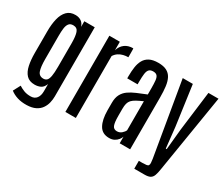

<svg xmlns="http://www.w3.org/2000/svg" viewBox="-137 -1108 1864 1598"><g transform="rotate(30 795.5 -309.0)"><path d="M217.8 111.8C251.3 110.8 278.9 104.9 300.5 94C322.2 83.1 339.1 68.9 351.3 51.5C363.5 34.1 372.2 15 377.2 -5.9C382.2 -26.7 384.8 -47.5 384.8 -68.4V-732.4H284.7V-678.7C277.8 -699.9 266.8 -715.5 251.7 -725.6C236.6 -735.7 218.6 -740.9 197.8 -741.2C163.2 -741.9 135.9 -731.9 115.7 -711.2C95.5 -690.5 81.1 -662.4 72.5 -627C63.9 -591.5 59.6 -551.4 59.6 -506.8V-296.9C59.6 -253.3 63.2 -214.2 70.6 -179.7C77.9 -145.2 90.9 -118 109.6 -98.1C128.3 -78.3 154.8 -68.4 189 -68.4C210.1 -68.4 229 -72.4 245.6 -80.6C262.2 -88.7 275.2 -104.8 284.7 -128.9V-59.1C284.7 -31.4 278.4 -9.4 265.9 7.1C253.3 23.5 235.7 32.1 212.9 32.7C187.2 33.4 164.6 29.9 145 22.5C125.5 15 108.6 6.3 94.2 -3.4L58.1 64.9C77.3 80.2 100.3 92.1 127.2 100.6C154.1 109 184.2 112.8 217.8 111.8ZM227.5 -147.9C200.2 -147.9 182.1 -160.2 173.3 -184.8C164.6 -209.4 160.2 -245.9 160.2 -294.4V-522.5C160.2 -549.2 161.5 -572.6 164.1 -592.8C166.7 -613 172.4 -628.8 181.4 -640.4C190.3 -651.9 204.1 -657.7 222.7 -657.7C248 -657.7 264.7 -646.2 272.7 -623C280.7 -599.9 284.7 -566.1 284.7 -521.5V-295.4C284.7 -255.4 282.6 -224.7 278.6 -203.4C274.5 -182 268.2 -167.5 259.8 -159.7C251.3 -151.9 240.6 -147.9 227.5 -147.9Z M525.4 0H626V-595.2C635.7 -610.5 647.5 -622.6 661.1 -631.6C674.8 -640.5 689.5 -646.9 705.1 -650.6C720.7 -654.4 736.3 -656.2 752 -656.2V-669.2V-698.7C752 -709.8 751.9 -719.6 751.7 -728.3C751.5 -736.9 751.1 -741.2 750.5 -741.2C717.9 -741.2 691.2 -733.2 670.2 -717.3C649.2 -701.3 634.4 -679.2 626 -650.9V-732.4H525.4Z M947.8 6.3C967 6.3 983.4 2.6 997.1 -4.9C1010.7 -12.4 1021.8 -21.6 1030.3 -32.5C1038.7 -43.4 1044.4 -53.7 1047.4 -63.5V0H1147.9V-498.5C1147.9 -537.9 1146 -572.7 1142.1 -602.8C1138.2 -632.9 1130.8 -658.2 1119.9 -678.7C1109 -699.2 1093.3 -714.8 1073 -725.3C1052.7 -735.9 1025.9 -741.2 992.7 -741.2C957.8 -741.2 929.8 -735.6 908.4 -724.4C887.1 -713.1 870.9 -697.6 859.9 -677.7C848.8 -657.9 841.3 -634.5 837.4 -607.7C833.5 -580.8 831.5 -551.8 831.5 -520.5V-499.5H931.2V-524.9C931.2 -556.2 932.5 -581.5 935.1 -601.1C937.7 -620.6 943.3 -634.9 951.9 -644C960.5 -653.2 973.5 -657.7 990.7 -657.7C1008.3 -657.7 1021.1 -653.2 1029.1 -644C1037 -634.9 1042 -620.7 1043.9 -601.3C1045.9 -581.9 1046.9 -556.6 1046.9 -525.4V-468.8C1014.3 -455.7 984.4 -443.4 957 -431.9C929.7 -420.3 905.9 -407.4 885.7 -393.1C865.6 -378.7 849.9 -360.9 838.9 -339.6C827.8 -318.3 822.3 -291.5 822.3 -259.3V-188C822.6 -127.1 832.5 -79.5 852.1 -45.2C871.6 -10.8 903.5 6.3 947.8 6.3ZM976.1 -74.7C955.2 -74.7 941.2 -83.7 934.1 -101.8C926.9 -119.9 923.3 -149.6 923.3 -190.9V-258.8C923.3 -279.6 925.1 -296.9 928.7 -310.5C932.3 -324.2 938.6 -335.9 947.5 -345.7C956.5 -355.5 969 -364.8 985.1 -373.8C1001.2 -382.7 1021.8 -392.7 1046.9 -403.8V-125C1042.6 -113.9 1034.2 -102.8 1021.5 -91.6C1008.8 -80.3 993.7 -74.7 976.1 -74.7Z M1258.3 122.6H1356.4C1380.5 122.6 1398.7 119.1 1410.9 112.1C1423.1 105.1 1432.1 93.6 1438 77.6C1443.8 61.7 1448.7 40.5 1452.6 14.2L1574.2 -732.4H1477.5L1429.7 -351.6L1410.6 -153.3H1401.9L1380.4 -351.6L1327.6 -732.4H1230.5L1350.1 -25.9C1352.1 -12.9 1353.4 -0.7 1354.2 10.5C1355.1 21.7 1353.5 29.9 1349.6 35.2C1347.3 40 1340.9 43.2 1330.3 44.7C1319.7 46.1 1307.3 46.9 1293 46.9H1258.3Z"/></g></svg>

Font: Antonio
Style: Regular
Weight: 400
Designer: Vernon Adams
Foundry: Vernon Adams
Version: Version 1.002